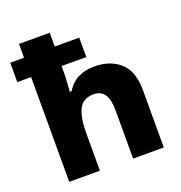

<svg xmlns="http://www.w3.org/2000/svg" viewBox="-135 -877 938 994"><g transform="rotate(-20 333.5 -380.0)"><path d="M247 -760V-684H382V-577H246V-543Q246 -521 244 -490Q242 -459 240 -437H250Q276 -479 314.5 -498Q353 -517 404 -517Q490 -517 544.5 -469Q599 -421 599 -316V0H430V-268Q430 -383 352 -383Q292 -383 269.5 -337.5Q247 -292 247 -207V0H78V-577H2V-684H78V-760Z"/></g></svg>

Font: Noto Sans Syriac ExtraBold
Style: Regular
Weight: 800
Designer: Patrick Giasson and the Monotype Design Team
Foundry: Monotype Imaging Inc.
Version: Version 3.000; ttfautohint (v1.8.4.7-5d5b)